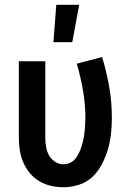

<svg xmlns="http://www.w3.org/2000/svg" viewBox="-20 -777 540 805"><path d="M204 -600 216 -757H312L283 -600ZM246 8Q219 8 193 2Q167 -4 144.5 -17.5Q122 -31 105 -51.5Q88 -72 77.5 -96.5Q67 -121 63 -147.5Q59 -174 59 -200V-520H170V-200Q170 -181 173 -162Q176 -143 185 -126.5Q194 -110 210.5 -99Q227 -88 245 -88Q260 -88 274 -94.5Q288 -101 297 -112.5Q306 -124 312 -137.5Q318 -151 322.5 -165.5Q327 -180 330 -194.5Q333 -209 334.5 -223.5Q336 -238 337 -253Q338 -268 338 -283Q338 -340 328 -397.5Q318 -455 302 -510L408 -538Q427 -476 438 -412Q449 -348 449 -283Q449 -250 445.5 -217Q442 -184 432.5 -151.5Q423 -119 407.5 -89Q392 -59 368 -36Q344 -13 311.5 -2.5Q279 8 246 8Z"/></svg>

Font: Iosevka SS18
Style: Bold
Weight: 700
Monospace: yes
Designer: Belleve Invis
Foundry: Belleve Invis
Version: Version 25.1.1; ttfautohint (v1.8.4)